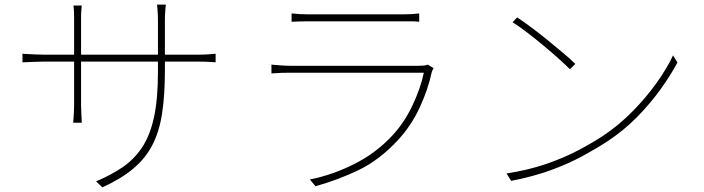

<svg xmlns="http://www.w3.org/2000/svg" viewBox="-20 -780 3040 829"><path d="M692 -477Q692 -370 680 -291Q668 -212 638 -154Q608 -96 555.5 -52Q503 -8 422 29L395 3Q459 -24 508.5 -57.5Q558 -91 592.5 -142Q627 -193 644.5 -272Q662 -351 662 -469V-689Q662 -718 660 -739Q658 -760 658 -760H696Q696 -760 694 -739Q692 -718 692 -689ZM333 -756Q333 -756 331.5 -740Q330 -724 330 -702V-326Q330 -312 331 -294Q332 -276 332.5 -263Q333 -250 333 -250H296Q296 -250 297 -262.5Q298 -275 299 -293Q300 -311 300 -326V-701Q300 -712 299.5 -728.5Q299 -745 297 -756ZM77 -548Q77 -548 92.5 -547Q108 -546 130 -545Q152 -544 169 -544H838Q865 -544 888 -546Q911 -548 911 -548V-511Q911 -511 888 -512.5Q865 -514 838 -514H169Q151 -514 129.5 -513Q108 -512 92.5 -511.5Q77 -511 77 -511Z M1239 -722Q1258 -720 1275 -719Q1292 -718 1314 -718Q1327 -718 1366.5 -718Q1406 -718 1458 -718Q1510 -718 1562.5 -718Q1615 -718 1657 -718Q1699 -718 1717 -718Q1740 -718 1757 -719Q1774 -720 1790 -722V-686Q1774 -688 1756.5 -688Q1739 -688 1716 -688Q1699 -688 1658 -688Q1617 -688 1565 -688Q1513 -688 1461 -688Q1409 -688 1369 -688Q1329 -688 1314 -688Q1293 -688 1275.5 -687.5Q1258 -687 1239 -686ZM1852 -486Q1850 -482 1847.5 -477Q1845 -472 1844 -468Q1828 -393 1792 -315.5Q1756 -238 1700 -177Q1619 -89 1528 -45.5Q1437 -2 1342 24L1318 -5Q1417 -25 1511 -72.5Q1605 -120 1675 -196Q1726 -251 1761 -325Q1796 -399 1810 -466Q1800 -466 1765 -466Q1730 -466 1680 -466Q1630 -466 1572 -466Q1514 -466 1456.5 -466Q1399 -466 1350.5 -466Q1302 -466 1270 -466Q1238 -466 1231 -466Q1214 -466 1194.5 -465.5Q1175 -465 1152 -463V-501Q1175 -499 1194.5 -497.5Q1214 -496 1231 -496Q1238 -496 1269.5 -496Q1301 -496 1349 -496Q1397 -496 1453 -496Q1509 -496 1565.5 -496Q1622 -496 1670 -496Q1718 -496 1750.5 -496Q1783 -496 1790 -496Q1800 -496 1810.5 -497Q1821 -498 1827 -501Z M2213 -705Q2240 -687 2275 -661Q2310 -635 2346 -605.5Q2382 -576 2413.5 -549.5Q2445 -523 2464 -504L2441 -481Q2423 -499 2393 -526Q2363 -553 2327.5 -582.5Q2292 -612 2257 -639Q2222 -666 2193 -684ZM2167 -31Q2263 -46 2339.5 -72.5Q2416 -99 2476.5 -131Q2537 -163 2583 -193Q2652 -239 2711 -299Q2770 -359 2815 -422Q2860 -485 2886 -541L2905 -510Q2875 -454 2831 -393Q2787 -332 2730.5 -274.5Q2674 -217 2603 -170Q2554 -138 2494 -105.5Q2434 -73 2359 -45.5Q2284 -18 2187 1Z"/></svg>

Font: Noto Sans HK Thin
Style: Regular
Weight: 100
Designer: Ryoko NISHIZUKA 西塚涼子 (kana, bopomofo & ideographs); Paul D. Hunt (Latin, Greek & Cyrillic); Sandoll Communications 산돌커뮤니
Foundry: Adobe
Version: Version 2.004-H2;hotconv 1.0.118;makeotfexe 2.5.65603